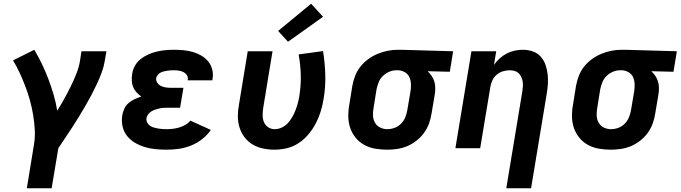

<svg xmlns="http://www.w3.org/2000/svg" viewBox="-20 -795 3651 1030"><path d="M124 215 162 -18Q169 -59 166.5 -100Q164 -141 157.5 -180Q151 -219 140.5 -257Q130 -295 116 -331.5Q102 -368 86 -403Q70 -438 50 -471L164 -528Q186 -491 205 -451.5Q224 -412 239.5 -371Q255 -330 267.5 -287.5Q280 -245 287 -201Q307 -233 325 -265.5Q343 -298 359.5 -331.5Q376 -365 389.5 -399Q403 -433 409 -468L417 -520H551L542 -468Q537 -437 525.5 -406Q514 -375 500 -345Q486 -315 470.5 -285.5Q455 -256 438 -227Q421 -198 403.5 -169Q386 -140 367.5 -112Q349 -84 330.5 -56Q312 -28 293 0L257 215Z M873 8Q843 8 813 5Q783 2 755.5 -6.5Q728 -15 703.5 -29.5Q679 -44 661.5 -66Q644 -88 637.5 -117Q631 -146 636 -177Q639 -194 647 -212Q655 -230 670 -242.5Q685 -255 702.5 -263Q720 -271 738 -277Q724 -287 712.5 -299.5Q701 -312 694.5 -327.5Q688 -343 687 -361.5Q686 -380 689 -398Q692 -421 704 -442.5Q716 -464 735.5 -479Q755 -494 777 -503.5Q799 -513 822 -518.5Q845 -524 868 -526Q891 -528 914 -528Q940 -528 965.5 -525.5Q991 -523 1015 -516Q1039 -509 1060.5 -496.5Q1082 -484 1097 -465.5Q1112 -447 1118.5 -422Q1125 -397 1120 -371Q1120 -369 1119.5 -367.5Q1119 -366 1119 -364H987Q987 -365 987 -365.5Q987 -366 987 -366Q990 -380 983 -391Q976 -402 964.5 -408Q953 -414 940 -416Q927 -418 914 -418Q905 -418 895.5 -417.5Q886 -417 877 -415.5Q868 -414 859 -412Q850 -410 841.5 -405.5Q833 -401 826.5 -393.5Q820 -386 818 -377Q816 -363 823.5 -351.5Q831 -340 843 -334Q855 -328 869 -326Q883 -324 897 -324H964L946 -217H880Q869 -217 858 -216.5Q847 -216 836 -213.5Q825 -211 814 -207.5Q803 -204 793 -198Q783 -192 775.5 -182.5Q768 -173 766 -162Q764 -150 769 -139Q774 -128 783 -121.5Q792 -115 803 -111.5Q814 -108 825.5 -106Q837 -104 849 -103Q861 -102 873 -102Q890 -102 907 -104Q924 -106 941 -111Q958 -116 974 -125Q990 -134 1001 -148L1111 -98Q1092 -70 1063.5 -48Q1035 -26 1003 -13.5Q971 -1 938.5 3.5Q906 8 873 8Z M1453 8Q1421 8 1390.5 1.5Q1360 -5 1335 -20Q1310 -35 1292 -58.5Q1274 -82 1265 -111Q1256 -140 1256 -171Q1256 -202 1262 -234L1309 -520H1442L1392 -216Q1389 -196 1389 -176.5Q1389 -157 1396 -140Q1403 -123 1418.5 -112.5Q1434 -102 1454 -102Q1473 -102 1492 -111Q1511 -120 1525 -135.5Q1539 -151 1549 -169Q1559 -187 1566 -205.5Q1573 -224 1578 -243Q1583 -262 1586 -281Q1595 -338 1593.5 -393.5Q1592 -449 1582 -503L1713 -521Q1723 -459 1725 -394.5Q1727 -330 1716 -265Q1711 -232 1701 -199Q1691 -166 1675 -135Q1659 -104 1636 -76Q1613 -48 1583 -28Q1553 -8 1519.5 0Q1486 8 1453 8ZM1525 -571 1472 -629 1649 -775 1713 -705Z M2057 8Q2024 8 1992.5 2.5Q1961 -3 1934.5 -17.5Q1908 -32 1888.5 -55.5Q1869 -79 1859 -108Q1849 -137 1848.5 -169.5Q1848 -202 1854 -234L1870 -334Q1875 -361 1885 -387.5Q1895 -414 1913 -437Q1931 -460 1955 -477.5Q1979 -495 2005.5 -506Q2032 -517 2059.5 -522.5Q2087 -528 2114 -528Q2118 -528 2122.5 -528Q2127 -528 2131 -528L2411 -520L2393 -410L2274 -413Q2286 -402 2295.5 -388Q2305 -374 2310 -357.5Q2315 -341 2315 -322.5Q2315 -304 2312 -286L2295 -186Q2291 -159 2281.5 -132.5Q2272 -106 2255 -82.5Q2238 -59 2214.5 -40.5Q2191 -22 2164.5 -11Q2138 0 2110.5 4Q2083 8 2057 8ZM2058 -102Q2077 -102 2096.5 -109Q2116 -116 2131 -131Q2146 -146 2154 -165.5Q2162 -185 2165 -204L2182 -304Q2185 -323 2184.5 -342.5Q2184 -362 2177 -379Q2170 -396 2154.5 -406Q2139 -416 2119 -418H2113Q2111 -418 2109.5 -418Q2108 -418 2106 -418Q2087 -418 2068 -410Q2049 -402 2034 -387.5Q2019 -373 2011.5 -354Q2004 -335 2000 -316L1984 -216Q1980 -195 1981 -174.5Q1982 -154 1991.5 -137Q2001 -120 2019 -111Q2037 -102 2058 -102Z M2696 215 2782 -304Q2784 -317 2785 -330.5Q2786 -344 2784 -357Q2782 -370 2776.5 -382Q2771 -394 2762 -402.5Q2753 -411 2740.5 -414.5Q2728 -418 2714 -418Q2696 -418 2678 -412.5Q2660 -407 2645.5 -395Q2631 -383 2622.5 -366Q2614 -349 2611 -331L2556 0H2423L2509 -520H2642L2630 -447Q2643 -466 2661 -482Q2679 -498 2699.5 -508.5Q2720 -519 2742 -523.5Q2764 -528 2786 -528Q2813 -528 2838.5 -519Q2864 -510 2881 -491Q2898 -472 2906.5 -447Q2915 -422 2918 -395.5Q2921 -369 2919 -341.5Q2917 -314 2912 -286L2829 215Z M3257 8Q3224 8 3192.5 2.5Q3161 -3 3134.5 -17.5Q3108 -32 3088.5 -55.5Q3069 -79 3059 -108Q3049 -137 3048.5 -169.5Q3048 -202 3054 -234L3070 -334Q3075 -361 3085 -387.5Q3095 -414 3113 -437Q3131 -460 3155 -477.5Q3179 -495 3205.5 -506Q3232 -517 3259.5 -522.5Q3287 -528 3314 -528Q3318 -528 3322.5 -528Q3327 -528 3331 -528L3611 -520L3593 -410L3474 -413Q3486 -402 3495.5 -388Q3505 -374 3510 -357.5Q3515 -341 3515 -322.5Q3515 -304 3512 -286L3495 -186Q3491 -159 3481.5 -132.5Q3472 -106 3455 -82.5Q3438 -59 3414.5 -40.5Q3391 -22 3364.5 -11Q3338 0 3310.5 4Q3283 8 3257 8ZM3258 -102Q3277 -102 3296.5 -109Q3316 -116 3331 -131Q3346 -146 3354 -165.5Q3362 -185 3365 -204L3382 -304Q3385 -323 3384.5 -342.5Q3384 -362 3377 -379Q3370 -396 3354.5 -406Q3339 -416 3319 -418H3313Q3311 -418 3309.5 -418Q3308 -418 3306 -418Q3287 -418 3268 -410Q3249 -402 3234 -387.5Q3219 -373 3211.5 -354Q3204 -335 3200 -316L3184 -216Q3180 -195 3181 -174.5Q3182 -154 3191.5 -137Q3201 -120 3219 -111Q3237 -102 3258 -102Z"/></svg>

Font: Iosevka SS04 XBd Ex
Style: Italic
Weight: 800
Width: 7
Italic angle: -9°
Monospace: yes
Designer: Belleve Invis
Foundry: Belleve Invis
Version: Version 19.0.0; ttfautohint (v1.8.4)